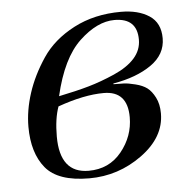

<svg xmlns="http://www.w3.org/2000/svg" viewBox="-41 -481 523 532"><g transform="rotate(-5 221.0 -215.0)"><path d="M276 -245V-243Q294 -243 305.5 -242.5Q317 -242 337 -237Q357 -232 369 -223Q381 -214 390.5 -195.5Q400 -177 400 -151Q400 -85 334 -37Q268 11 187 11Q100 11 65.5 -31Q31 -73 31 -146Q31 -191 46.5 -239Q62 -287 93.5 -334Q125 -381 182.5 -411Q240 -441 314 -441Q362 -441 392.5 -421Q423 -401 423 -358Q423 -313 382 -284.5Q341 -256 276 -245ZM357 -360Q357 -420 294 -420Q246 -420 196.5 -373.5Q147 -327 123 -223Q172 -233 207 -243Q242 -253 279.5 -269.5Q317 -286 337 -308.5Q357 -331 357 -360ZM313 -148Q313 -221 247 -221Q192 -221 119 -195Q107 -162 107 -112Q107 -10 187 -10Q244 -10 278.5 -52.5Q313 -95 313 -148Z"/></g></svg>

Font: STIX
Style: Italic
Weight: 400
Italic angle: -16.33°
Designer: MicroPress Inc., with final additions and corrections provided by Coen Hoffman, Elsevier (retired)
Version: Version 1.1.1